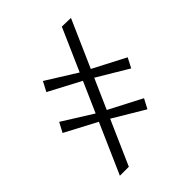

<svg xmlns="http://www.w3.org/2000/svg" viewBox="-243 -884 1167 1167"><g transform="rotate(-45 340.0 -301.0)"><path d="M100 145 491.5 -745.5 568 -743.5 177 145ZM504 -22 299 -144.5 247.5 -174 37.5 -285 70.5 -347.5 271 -222 317.5 -198.5 537 -84.5ZM610 -267.5 405 -390 353.5 -419.5 143.5 -530.5 176.5 -593 376.5 -468 423 -444.5 642.5 -330.5Z"/></g></svg>

Font: Merriweather 20pt Light
Style: Regular
Weight: 300
Version: Version 2.100